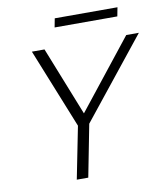

<svg xmlns="http://www.w3.org/2000/svg" viewBox="-92 -927 871 1004"><g transform="rotate(-10 343.5 -425.5)"><path d="M620 -700H687L349 -277L295 0H234L289 -277L119 -700H186L331 -335ZM267 -851H600L591 -804H258Z"/></g></svg>

Font: Albert Sans Light
Style: Italic
Weight: 300
Italic angle: -11.25°
Designer: Andreas Rasmussen
Foundry: a.Foundry
Version: Version 1.025